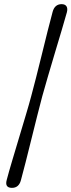

<svg xmlns="http://www.w3.org/2000/svg" viewBox="-20 -772 345 927"><path d="M130.5 -307Q140.5 -343.5 154 -396.8Q167.5 -450 182 -509Q196.5 -568 210 -622.2Q223.5 -676.5 234 -714.5Q244 -752 278 -752Q295 -751.5 301.2 -741.2Q307.5 -731 303 -713Q293.5 -679 277.8 -626Q262 -573 244.2 -513.8Q226.5 -454.5 210.5 -399.8Q194.5 -345 184 -307Q174 -269.5 160.2 -214.8Q146.5 -160 131.8 -101Q117 -42 103.8 11Q90.5 64 81 98Q71 135.5 37 135Q2 134.5 12.5 96.5Q22.5 58.5 38.5 4.8Q54.5 -49 72 -107.2Q89.5 -165.5 105.2 -218.2Q121 -271 130.5 -307Z"/></svg>

Font: Fraunces 72pt S050 SemiBold
Style: Italic
Weight: 600
Italic angle: -16°
Version: Version 1.000; ttfautohint (v1.8.3)